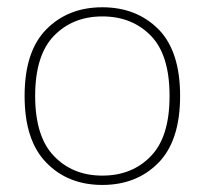

<svg xmlns="http://www.w3.org/2000/svg" viewBox="-20 -508 568 533"><path d="M264.2 -487.8C200.7 -487.8 148.9 -467.3 108.9 -426.8C68.4 -386.2 48.3 -324.2 48.3 -241.7C48.3 -159.2 68.4 -97.2 108.9 -56.2C148.9 -15.1 200.7 5.4 264.2 5.4C327.6 5.4 379.4 -15.1 419.9 -56.2C460 -97.2 480 -159.2 480 -241.7C480 -324.2 460 -386.2 419.9 -426.8C379.4 -467.3 327.6 -487.8 264.2 -487.8ZM264.2 -462.4C319.3 -462.4 364.3 -444.3 398.9 -408.7C433.6 -373 450.7 -317.4 450.7 -241.7C450.7 -166 433.6 -110.4 398.9 -74.7C364.3 -38.6 319.3 -20.5 264.2 -20.5C209 -20.5 164.6 -38.6 129.9 -74.7C95.2 -110.4 77.6 -166 77.6 -241.7C77.6 -317.4 95.2 -373 129.9 -408.7C164.6 -444.3 209 -462.4 264.2 -462.4Z"/></svg>

Font: Estedad Thin
Style: Regular
Weight: 100
Designer: Amin Abedi
Version: Version 7.3